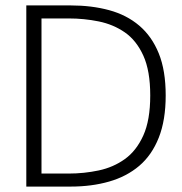

<svg xmlns="http://www.w3.org/2000/svg" viewBox="-20 -688 672 708"><path d="M77 0V-668H241Q318 -668 382.5 -650.5Q447 -633 493.5 -593.5Q540 -554 565.5 -491Q591 -428 591 -336Q591 -245 565.5 -180.5Q540 -116 493.5 -76.5Q447 -37 382.5 -18.5Q318 0 241 0ZM133 -48H233Q290 -48 344 -59.5Q398 -71 440.5 -101.5Q483 -132 508.5 -188.5Q534 -245 534 -336Q534 -427 508.5 -483Q483 -539 440.5 -568.5Q398 -598 344 -609Q290 -620 233 -620H133Z"/></svg>

Font: Atkinson Hyperlegible Mono ExtraLight
Style: Regular
Weight: 200
Monospace: yes
Designer: Elliott Scott, Megan Eiswerth, Linus Boman, Theodore Petrosky, Letters from Sweden
Foundry: Applied Design Works, Letters from Sweden
Version: Version 2.001